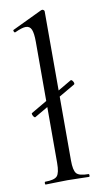

<svg xmlns="http://www.w3.org/2000/svg" viewBox="-84 -765 430 806"><g transform="rotate(-10 131.0 -362.5)"><path d="M50 -286.2Q47.4 -284.8 43.8 -289Q40.2 -293.2 38.5 -298.7Q36.8 -304.2 39 -305.4L222.6 -412.8Q226 -414.2 229.6 -410Q233.2 -405.8 235 -400.4Q236.8 -395 233.4 -392.8ZM43.8 0Q41 0 41 -6Q41 -12 43.8 -12Q82.8 -12 94.7 -25.3Q106.6 -38.6 106.6 -81L106.8 -597.8Q106.8 -633.4 100 -649.7Q93.2 -666 75.4 -666Q60 -666 29.4 -651.8Q25.6 -650 23 -656Q20.4 -662 24 -663L151.8 -724Q153.8 -725 156.6 -725Q159.2 -725 162.4 -722.5Q165.6 -720 165.6 -716.8V-81Q165.6 -39.4 177 -25.7Q188.4 -12 228.2 -12Q231.4 -12 231.4 -6Q231.4 0 228.2 0Q210.8 0 186.7 -1Q162.6 -2 136 -2Q110.2 -2 85.8 -1Q61.4 0 43.8 0Z"/></g></svg>

Font: Cormorant Garamond Light
Style: Regular
Weight: 300
Designer: Christian Thalmann (Catharsis Fonts)
Foundry: Catharsis Fonts
Version: Version 4.001